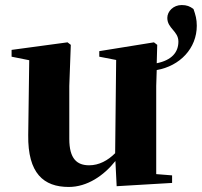

<svg xmlns="http://www.w3.org/2000/svg" viewBox="-20 -725 801 762"><path d="M255 -384 261 -547 248 -557 26 -527V-500L96 -486L92 -189C90 -37 153 17 253 17C326 17 392 -28 438 -86L443 14L663 1V-29L600 -34V-384L602 -447C694 -463 761 -533 761 -623C761 -649 756 -666 748 -689C734 -700 721 -705 701 -705C668 -705 644 -680 644 -654C644 -612 688 -602 688 -560C688 -517 661 -486 602 -474L604 -547L591 -557L374 -522V-500L441 -487L437 -117C408 -88 373 -69 334 -69C286 -69 255 -94 255 -174Z"/></svg>

Font: Source Han Serif KR Heavy
Style: Regular
Weight: 900
Designer: Ryoko NISHIZUKA 西塚涼子 (kana & ideographs); Frank Grießhammer (Latin, Greek & Cyrillic); Wenlong ZHANG 张文龙 (bopomofo); San
Foundry: Adobe
Version: Version 2.001;hotconv 1.1.0;makeotfexe 2.6.0